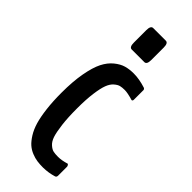

<svg xmlns="http://www.w3.org/2000/svg" viewBox="-227 -702 738 738"><g transform="rotate(45 142.0 -333.5)"><path d="M113.3 -556.6Q100.1 -556.6 100.1 -581.1V-648.9Q100.1 -673.3 113.3 -673.3H181.6Q194.8 -673.3 194.8 -648.9V-581.1Q194.8 -556.6 181.6 -556.6ZM192.9 5.4Q175.3 5.4 160.9 3.4Q146.5 1.5 130.1 -5.1Q113.8 -11.7 101.3 -22.7Q88.9 -33.7 76.7 -53Q64.5 -72.3 56.6 -98.6Q48.8 -125 44.2 -163.1Q39.6 -201.2 39.6 -248.5Q39.6 -309.6 47.9 -355.2Q56.2 -400.9 69.6 -427.5Q83 -454.1 102.8 -470.2Q122.6 -486.3 141.6 -491.7Q160.6 -497.1 184.1 -497.1Q213.9 -497.1 249.5 -485.8Q251.5 -485.4 253.4 -482.9Q255.4 -480.5 255.4 -478.5V-426.8Q255.9 -423.3 253.9 -420.7Q252 -418 249.5 -418.9Q219.7 -427.7 204.6 -427.7Q190.4 -427.7 180.7 -425.3Q170.9 -422.9 159.4 -412.8Q147.9 -402.8 140.9 -384.3Q133.8 -365.7 129.2 -331.3Q124.5 -296.9 124.5 -248.5Q124.5 -197.8 128.9 -162.4Q133.3 -127 139.6 -107.9Q146 -88.9 157.5 -78.9Q168.9 -68.8 178.7 -66.7Q188.5 -64.5 204.6 -64.5Q224.1 -64.5 249.5 -72.3Q251.5 -71.8 253.7 -68.4Q255.9 -64.9 255.9 -62V-13.7Q255.9 -5.4 249.5 -3.4Q222.7 4.9 192.9 5.4Z"/></g></svg>

Font: BenchNine
Style: Bold
Weight: 700
Version: Version 1 ; ttfautohint (v0.92.18-e454-dirty) -l 8 -r 50 -G 